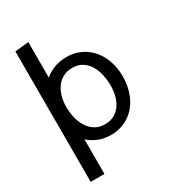

<svg xmlns="http://www.w3.org/2000/svg" viewBox="-224 -886 1098 1211"><g transform="rotate(-30 325.0 -280.0)"><path d="M334.5 8.5Q279 8.5 232.8 -13.2Q186.5 -35 153 -73.2Q119.5 -111.5 100.8 -163.5Q82 -215.5 82 -276.5Q82 -337 100 -388.8Q118 -440.5 151 -478.2Q184 -516 230.8 -537.2Q277.5 -558.5 334.5 -558.5Q390 -558.5 435.5 -537.2Q481 -516 513.8 -478.2Q546.5 -440.5 564.5 -388.8Q582.5 -337 582.5 -276.5Q582.5 -215.5 565.2 -163.5Q548 -111.5 515.8 -73.2Q483.5 -35 437.5 -13.2Q391.5 8.5 334.5 8.5ZM487.5 -263Q487.5 -303.5 479 -342.5Q470.5 -381.5 452 -412.2Q433.5 -443 404 -462Q374.5 -481 332.5 -481Q292.5 -481 263 -464.5Q233.5 -448 214.5 -420.5Q195.5 -393 186.2 -358Q177 -323 177 -286Q177 -245.5 186.2 -206.5Q195.5 -167.5 214.8 -137Q234 -106.5 264.2 -87.8Q294.5 -69 336.5 -69Q376 -69 404.8 -85.5Q433.5 -102 451.8 -129.2Q470 -156.5 478.8 -191.2Q487.5 -226 487.5 -263ZM174.5 -760V200H74.5V-750Z"/></g></svg>

Font: B612 Mono
Style: Regular
Weight: 400
Version: Version 1.005